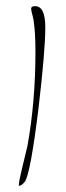

<svg xmlns="http://www.w3.org/2000/svg" viewBox="-20 -521 215 623"><path d="M41 81Q41 68 53 19L69 -47Q82 -119 88.5 -195.5Q95 -272 95 -352Q95 -387 93.5 -410.5Q92 -434 90 -446Q90 -454 86 -469Q81 -487 81 -493Q81 -501 94 -501Q127 -501 127 -432Q127 -395 121.5 -329.5Q116 -264 105 -170Q79 41 61 68Q50 82 41 82Z"/></svg>

Font: Petemoss
Style: Regular
Weight: 400
Designer: Robert E. Leuschke
Foundry: Robert E. Leuschke
Version: Version 1.010; ttfautohint (v1.8.3)